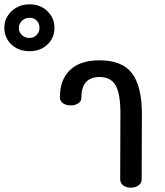

<svg xmlns="http://www.w3.org/2000/svg" viewBox="-237 -865 761 885"><path d="M-217 -737Q-217 -782 -183.5 -813.5Q-150 -845 -100 -845Q-51 -845 -18.5 -813.5Q14 -782 14 -737Q14 -690 -18.5 -659.5Q-51 -629 -100 -629Q-151 -629 -184 -659.5Q-217 -690 -217 -737ZM-55 -737Q-55 -757 -67.5 -770Q-80 -783 -100 -783Q-121 -783 -135.5 -769.5Q-150 -756 -150 -735Q-150 -716 -135.5 -703Q-121 -690 -102 -690Q-81 -690 -68 -704Q-55 -718 -55 -737ZM317 -38 318 -342Q318 -433 296 -471.5Q274 -510 222 -510Q138 -510 138 -414Q138 -398 123.5 -388.5Q109 -379 88 -379Q68 -379 53.5 -389Q39 -399 39 -416Q39 -498 86 -542.5Q133 -587 221 -587Q327 -587 372 -526.5Q417 -466 417 -341L416 -38Q416 -21 401.5 -10.5Q387 0 366 0Q345 0 331 -10.5Q317 -21 317 -38Z"/></svg>

Font: Mali Medium
Style: Regular
Weight: 500
Version: Version 1.000; ttfautohint (v1.6)